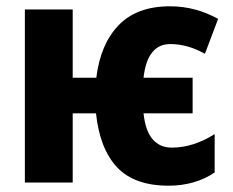

<svg xmlns="http://www.w3.org/2000/svg" viewBox="-20 -580 740 610"><path d="M516 10Q407 10 352 -48.5Q297 -107 285 -220H211V0H59V-550H211V-333H286Q299 -440 357 -500Q415 -560 520 -560Q562 -560 600.5 -549.5Q639 -539 673 -520L631 -409Q605 -424 577 -432Q549 -440 521 -440Q448 -440 436 -333H592V-220H436Q442 -164 465 -137.5Q488 -111 526 -111Q594 -111 662 -154V-32Q631 -11 594 -0.5Q557 10 516 10Z"/></svg>

Font: Noto Sans Condensed ExtraBold
Style: Regular
Weight: 800
Width: 3
Designer: Monotype Design Team
Foundry: Monotype Imaging Inc.
Version: Version 2.013; ttfautohint (v1.8.4.7-5d5b)